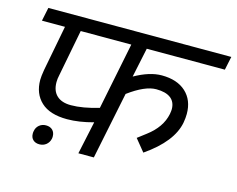

<svg xmlns="http://www.w3.org/2000/svg" viewBox="-85 -695 1018 825"><g transform="rotate(15 424.5 -282.0)"><path d="M581.2 -416.2Q650 -416.2 688.8 -380.6Q727.5 -345 727.5 -283.8Q727.5 -266.2 723.8 -245Q707.5 -156.2 590 -75L546.2 -128.8Q553.8 -135 583.8 -157.5Q613.8 -180 632.5 -206.9Q651.2 -233.8 657.5 -265Q660 -280 660 -286.2Q660 -318.8 638.1 -335.6Q616.2 -352.5 573.8 -352.5Q523.8 -352.5 451.2 -298.8L390 0H321.2L352.5 -146.2Q288.8 -128.8 236.2 -128.8Q158.8 -128.8 120 -165Q81.2 -201.2 81.2 -262.5Q81.2 -277.5 86.2 -307.5L125 -510H22.5L35 -570H848.8L836.2 -510H488.8L461.2 -378.8Q527.5 -416.2 581.2 -416.2ZM155 -302.5Q151.2 -286.2 151.2 -271.2Q151.2 -232.5 173.1 -211.9Q195 -191.2 236.2 -191.2Q288.8 -191.2 360 -212.5L420 -510H195ZM110 -31.2Q110 -38.8 111.2 -42.5Q113.8 -58.8 126.2 -69.4Q138.8 -80 156.2 -80Q175 -80 185.6 -69.4Q196.2 -58.8 196.2 -41.2Q196.2 -33.8 195 -30Q191.2 -13.8 178.8 -3.8Q166.2 6.2 148.8 6.2Q131.2 6.2 120.6 -3.8Q110 -13.8 110 -31.2Z"/></g></svg>

Font: Cambay
Style: Italic
Weight: 400
Italic angle: -11°
Designer: Pooja Saxena
Foundry: Pooja Saxena
Version: Version 1.019;PS 001.019;hotconv 1.0.70;makeotf.lib2.5.58329